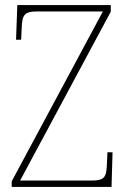

<svg xmlns="http://www.w3.org/2000/svg" viewBox="-20 -734 499 754"><path d="M26 0H418L422 -136H402L400 -93C398 -39 392 -25 340 -25H59L415 -688V-714H48L43 -578H63L65 -620C67 -675 74 -689 126 -689H384L26 -22Z"/></svg>

Font: Noto Serif Thai SemiCondensed Thin
Style: Regular
Weight: 100
Width: 4
Designer: Monotype Design Team
Foundry: Monotype Imaging Inc.
Version: Version 2.002